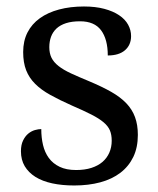

<svg xmlns="http://www.w3.org/2000/svg" viewBox="-20 -565 491 595"><path d="M210 9.8Q172.4 9.8 141.8 3.2Q111.3 -3.4 89.8 -16.8Q68.4 -30.3 56.6 -50Q44.9 -69.8 44.9 -96.2Q44.9 -116.2 51.5 -129.6Q58.1 -143.1 67.6 -150.9Q77.1 -158.7 88.1 -161.9Q99.1 -165 107.9 -165Q107.9 -138.7 113.3 -115.7Q118.7 -92.8 131.3 -75.4Q144 -58.1 164.8 -48.1Q185.5 -38.1 215.8 -38.1Q242.7 -38.1 263.2 -44.7Q283.7 -51.3 297.6 -63.2Q311.5 -75.2 318.8 -92Q326.2 -108.9 326.2 -128.9Q326.2 -147.5 320.6 -160.9Q314.9 -174.3 301 -186Q287.1 -197.8 263.2 -210Q239.3 -222.2 203.1 -237.8Q164.6 -254.9 136 -270.8Q107.4 -286.6 88.9 -305.2Q70.3 -323.7 61 -347.4Q51.8 -371.1 51.8 -403.8Q51.8 -438 65.2 -464.4Q78.6 -490.7 103.5 -508.5Q128.4 -526.4 163.1 -535.6Q197.8 -544.9 240.2 -544.9Q275.9 -544.9 303.2 -537.6Q330.6 -530.3 349.1 -517.8Q367.7 -505.4 377 -488.5Q386.2 -471.7 386.2 -453.1Q386.2 -425.8 367.4 -409.4Q348.6 -393.1 314 -393.1Q314 -443.4 293.2 -471.2Q272.5 -499 228 -499Q202.6 -499 184.6 -493.2Q166.5 -487.3 155 -476.6Q143.6 -465.8 138.2 -451.2Q132.8 -436.5 132.8 -418.9Q132.8 -399.9 139.6 -386Q146.5 -372.1 161.4 -360.4Q176.3 -348.6 200 -337.6Q223.6 -326.7 256.8 -313Q296.4 -296.4 324.7 -280.3Q353 -264.2 371.3 -245.1Q389.6 -226.1 398.4 -202.1Q407.2 -178.2 407.2 -147Q407.2 -107.9 393.1 -78.6Q378.9 -49.3 353 -29.5Q327.1 -9.8 290.8 0Q254.4 9.8 210 9.8Z"/></svg>

Font: Noto Serif
Style: Regular
Weight: 400
Designer: Monotype Design team
Foundry: Monotype Imaging Inc.
Version: Version 1.02